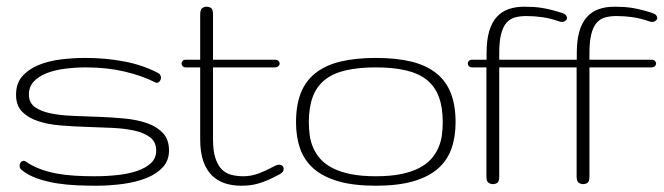

<svg xmlns="http://www.w3.org/2000/svg" viewBox="-20 -560 2021 584"><path d="M455.1 -102.1Q455.1 -127.9 436.8 -142.1Q418.5 -156.2 388.4 -162.8Q358.4 -169.4 320.1 -171.1Q281.7 -172.9 241.9 -174.1Q202.1 -175.3 163.8 -178.5Q125.5 -181.6 95.5 -191.7Q65.4 -201.7 47.1 -220.5Q28.8 -239.3 28.8 -272Q28.8 -305.7 47.1 -327.1Q65.4 -348.6 95.2 -361.3Q125 -374 162.6 -378.9Q200.2 -383.8 239.3 -383.8Q301.8 -383.8 358.2 -373Q414.6 -362.3 460.9 -337.9Q465.8 -335.4 467.5 -331.8Q469.2 -328.1 469.7 -324.2Q469.7 -317.9 465.8 -313Q461.9 -308.1 457 -308.1Q454.1 -308.1 453.1 -309.1Q411.6 -330.1 358.4 -342.5Q305.2 -355 241.2 -355Q208 -355 176.8 -350.8Q145.5 -346.7 121.3 -337.2Q97.2 -327.6 82.5 -311.8Q67.9 -295.9 67.9 -272Q67.9 -247.6 86.2 -234.4Q104.5 -221.2 134.5 -215.1Q164.6 -209 202.9 -207.5Q241.2 -206.1 281 -204.6Q320.8 -203.1 359.1 -199.5Q397.5 -195.8 427.5 -185.3Q457.5 -174.8 475.8 -155Q494.1 -135.3 494.1 -102.1Q494.1 -72.3 475.6 -51.8Q457 -31.2 426.3 -18.8Q395.5 -6.3 355.2 -0.7Q314.9 4.9 272 4.9Q245.6 4.9 215.1 3.7Q184.6 2.4 154.3 -2.2Q124 -6.8 95.7 -16.4Q67.4 -25.9 46.4 -42.5Q39.6 -47.4 39.6 -55.2Q39.6 -61.5 43.2 -66.2Q46.9 -70.8 52.2 -70.8Q55.7 -70.8 58.1 -68.8Q78.6 -54.7 102.3 -45.9Q126 -37.1 152.3 -32.2Q178.7 -27.3 207.5 -25.6Q236.3 -23.9 267.1 -23.9Q303.7 -23.9 337.6 -27.6Q371.6 -31.2 397.7 -40.3Q423.8 -49.3 439.5 -64.2Q455.1 -79.1 455.1 -102.1Z M815.9 -378.4Q823.2 -378.4 826.9 -374.8Q830.6 -371.1 830.6 -366.7Q830.6 -362.3 826.9 -358.6Q823.2 -355 815.9 -355H627.9V-136.2Q627.9 -100.6 635.3 -78.6Q642.6 -56.6 655 -44.4Q667.5 -32.2 684.3 -28.1Q701.2 -23.9 720.2 -23.9Q743.7 -23.9 766.1 -32.2Q788.6 -40.5 817.9 -56.2Q823.7 -59.1 829.1 -59.1Q835.4 -59.1 839.1 -55.4Q842.8 -51.8 842.8 -46.4Q842.8 -36.6 832 -30.8Q811.5 -19.5 795.7 -12.7Q779.8 -5.9 766.4 -2Q752.9 2 740.5 3.4Q728 4.9 713.4 4.9Q687 4.9 664.3 -2.4Q641.6 -9.8 624.8 -26.1Q607.9 -42.5 598.4 -69.6Q588.9 -96.7 588.9 -136.2V-355H545.9Q539.1 -355 535.6 -358.6Q532.2 -362.3 532.2 -366.7Q532.2 -371.1 535.6 -374.8Q539.1 -378.4 545.9 -378.4H588.9V-515.6Q588.9 -531.2 595.2 -535.4Q601.6 -539.6 608.4 -539.6Q616.7 -539.6 622.3 -535.4Q627.9 -531.2 627.9 -515.6V-378.4Z M1123 4.9Q1055.7 4.9 1009.3 -8.5Q962.9 -22 934.3 -46.9Q905.8 -71.8 893.1 -107.4Q880.4 -143.1 880.4 -188Q880.4 -239.7 894.8 -276.6Q909.2 -313.5 939.2 -337.4Q969.2 -361.3 1014.9 -372.6Q1060.5 -383.8 1123 -383.8Q1185.5 -383.8 1231.2 -372.6Q1276.9 -361.3 1306.9 -337.4Q1336.9 -313.5 1351.3 -276.6Q1365.7 -239.7 1365.7 -188Q1365.7 -143.1 1353 -107.4Q1340.3 -71.8 1311.8 -46.9Q1283.2 -22 1236.8 -8.5Q1190.4 4.9 1123 4.9ZM1123 -23.9Q1167.5 -23.9 1199.7 -30.5Q1231.9 -37.1 1254.6 -48.8Q1277.3 -60.5 1291.3 -76.2Q1305.2 -91.8 1313.2 -110.1Q1321.3 -128.4 1324 -148.2Q1326.7 -168 1326.7 -188Q1326.7 -233.4 1314.9 -265.1Q1303.2 -296.9 1278.3 -316.9Q1253.4 -336.9 1214.8 -345.9Q1176.3 -355 1123 -355Q1069.8 -355 1031.2 -345.9Q992.7 -336.9 967.8 -316.9Q942.9 -296.9 931.2 -265.1Q919.4 -233.4 919.4 -188Q919.4 -168 922.1 -148.2Q924.8 -128.4 932.9 -110.1Q940.9 -91.8 954.8 -76.2Q968.8 -60.5 991.5 -48.8Q1014.2 -37.1 1046.4 -30.5Q1078.6 -23.9 1123 -23.9Z M1772.9 -355V-23.9Q1772.9 -8.3 1767.3 -4.2Q1761.7 0 1753.4 0Q1746.6 0 1740.2 -4.2Q1733.9 -8.3 1733.9 -23.9V-355H1498.5V-23.9Q1498.5 -8.3 1492.9 -4.2Q1487.3 0 1479 0Q1472.2 0 1465.8 -4.2Q1459.5 -8.3 1459.5 -23.9V-355H1416.5Q1409.7 -355 1406.2 -358.6Q1402.8 -362.3 1402.8 -366.7Q1402.8 -371.1 1406.2 -374.8Q1409.7 -378.4 1416.5 -378.4H1460V-398.4Q1460 -438 1468 -465.1Q1476.1 -492.2 1491 -508.5Q1505.9 -524.9 1526.9 -532.2Q1547.9 -539.6 1574.2 -539.6Q1588.9 -539.6 1602.1 -538.8Q1615.2 -538.1 1628.7 -535.9Q1642.1 -533.7 1657 -530Q1671.9 -526.4 1689.5 -520.5Q1693.8 -519 1697 -517.3Q1700.2 -515.6 1702.1 -512.7Q1708.5 -502.9 1699.2 -496.6Q1696.8 -494.1 1691.7 -493.4Q1686.5 -492.7 1680.2 -495.1Q1653.8 -504.4 1629.2 -507.8Q1604.5 -511.2 1581.1 -511.2Q1562 -511.2 1546.6 -507.1Q1531.2 -502.9 1520.5 -490.7Q1509.8 -478.5 1504.2 -456.3Q1498.5 -434.1 1498.5 -398.4V-378.4H1734.4V-398.4Q1734.4 -438 1742.4 -465.1Q1750.5 -492.2 1765.4 -508.5Q1780.3 -524.9 1801.3 -532.2Q1822.3 -539.6 1848.6 -539.6Q1863.3 -539.6 1876.5 -538.8Q1889.6 -538.1 1903.1 -535.9Q1916.5 -533.7 1931.4 -530Q1946.3 -526.4 1963.9 -520.5Q1968.3 -519 1971.4 -517.3Q1974.6 -515.6 1976.6 -512.7Q1982.9 -502.9 1973.6 -496.6Q1971.2 -494.1 1966.1 -493.4Q1960.9 -492.7 1954.6 -495.1Q1928.2 -504.4 1903.6 -507.8Q1878.9 -511.2 1855.5 -511.2Q1836.4 -511.2 1821 -507.1Q1805.7 -502.9 1794.9 -490.7Q1784.2 -478.5 1778.6 -456.3Q1772.9 -434.1 1772.9 -398.4V-378.4H1960.9Q1968.3 -378.4 1971.9 -374.8Q1975.6 -371.1 1975.6 -366.7Q1975.6 -362.3 1971.9 -358.6Q1968.3 -355 1960.9 -355Z"/></svg>

Font: Gruppo
Style: Regular
Weight: 400
Foundry: Vernon Adams
Version: Version 1.000